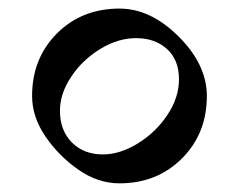

<svg xmlns="http://www.w3.org/2000/svg" viewBox="-20 -528 549 441"><path d="M53.7 -307.6Q53.7 -394 110.8 -451.2Q168 -508.3 254.4 -508.3Q326.2 -508.3 390.6 -443.8Q455.1 -379.4 455.1 -307.6Q455.1 -221.2 397.9 -164.1Q340.8 -106.9 254.4 -106.9Q204.6 -106.9 159.4 -138.7Q114.3 -170.4 84 -215.1Q53.7 -259.8 53.7 -307.6ZM391.1 -345.7Q391.1 -390.6 363.5 -415.5Q335.9 -440.4 292.5 -440.4Q251 -440.4 210.2 -415.5Q169.4 -390.6 143.6 -351.8Q117.7 -313 117.7 -273.9Q117.7 -228.5 145 -200.9Q172.4 -173.3 216.3 -173.3Q255.4 -173.3 296.4 -198.5Q337.4 -223.6 364.3 -263.7Q391.1 -303.7 391.1 -345.7Z"/></svg>

Font: Noto Serif Devanagari
Style: Regular
Weight: 400
Designer: Monotype Design Team
Foundry: Monotype Imaging Inc.
Version: Version 1.01